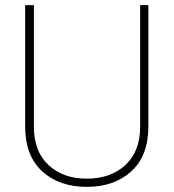

<svg xmlns="http://www.w3.org/2000/svg" viewBox="-20 -718 677 748"><path d="M318 10Q211 10 144.5 -50.5Q78 -111 78 -225V-698H112V-225Q112 -128 169 -75Q226 -22 318 -22Q411 -22 468.5 -75Q526 -128 526 -225V-698H558V-225Q558 -111 491.5 -50.5Q425 10 318 10Z"/></svg>

Font: Freesentation 1 Thin
Style: Regular
Weight: 250
Designer: glyphs from Roboto by Christian Robertson / Hangul glyphs from Noto Sans CJK(Source Han Sans) by Jang Soo-young and Kang
Foundry: PT&
Version: Version 2.001